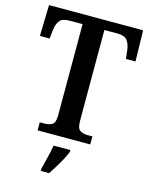

<svg xmlns="http://www.w3.org/2000/svg" viewBox="-135 -800 866 1106"><g transform="rotate(15 297.5 -246.5)"><path d="M140 0V-48H169Q195 -48 213.5 -59Q232 -70 232 -114V-658H153Q111 -658 95 -636.5Q79 -615 76 -582L70 -529H12L17 -714H578L582 -529H525L519 -582Q515 -615 499 -636.5Q483 -658 441 -658H362V-116Q362 -71 380 -59.5Q398 -48 425 -48H454V0ZM218 208Q226 176 236 136Q246 96 252 61H352V71Q344 92 329.5 119Q315 146 298.5 173Q282 200 268 221H218Z"/></g></svg>

Font: Noto Serif Tamil SemiCondensed SemiBold
Style: Regular
Weight: 600
Width: 4
Designer: Indian Type Foundry, Tom Grace, and the Monotype Design Team
Foundry: Monotype Imaging Inc.
Version: Version 2.004; ttfautohint (v1.8.4.7-5d5b)